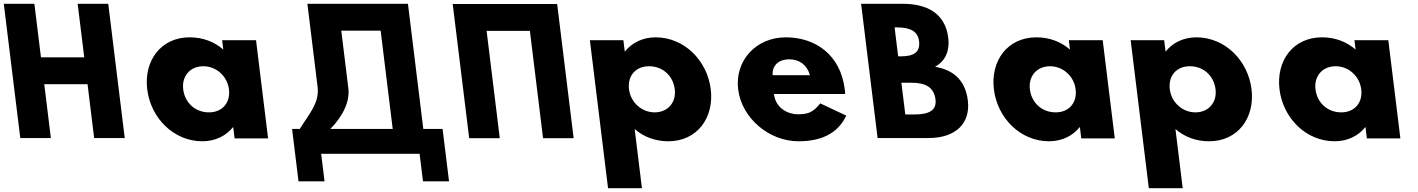

<svg xmlns="http://www.w3.org/2000/svg" viewBox="-31 -723 7409 1003"><path d="M200.2 -283.2H426.3L460.8 -1.9H620.6L534.5 -703.1H374.7L409.1 -423.5H183L148.6 -703.1H-11.2L74.9 -1.9H234.7Z M738.1 -256C756.5 -106 876.3 15 1026.3 15C1096.3 15 1152.5 -16 1185.4 -58H1187.4L1194.5 0H1369.5L1306.5 -513H1129.5L1135.5 -464C1088.5 -505 1028.7 -528 959.7 -528C809.7 -528 719.6 -406 738.1 -256ZM926.1 -256C917.3 -327 964.2 -377 1031.2 -377C1097.2 -377 1156.3 -327 1165.1 -256C1173.7 -186 1129.8 -136 1060.8 -136C988.8 -136 934.7 -186 926.1 -256Z M1788.3 -265.4 1751.8 -562.9H1957.5L2020.5 -49.5H1695C1762.9 -119.2 1798.5 -196.6 1788.3 -265.4ZM2281 -49.5H2180.3L2100.1 -703.2H1574.8L1628.5 -265.4C1636 -183.8 1587.7 -133.7 1535.2 -49.5H1494.8L1528.4 224.2H1664.4L1646.8 80.5H2161L2178.7 224.2H2314.7Z M2511 -561.9H2737.1L2805.9 -0.9H2965.7L2879.6 -702.1H2719.8H2493.7H2333.9L2420 -0.9H2579.8Z M3681.9 -257C3663.5 -407 3543.7 -528 3393.7 -528C3323.7 -528 3267.5 -497 3234.6 -455H3232.6L3225.5 -513H3050.5L3145.4 260H3322.4L3284.5 -49C3331.5 -8 3391.3 15 3460.3 15C3610.3 15 3700.4 -107 3681.9 -257ZM3493.9 -257C3502.7 -186 3455.8 -136 3388.8 -136C3322.8 -136 3263.7 -186 3254.9 -257C3246.3 -327 3290.2 -377 3359.2 -377C3431.2 -377 3485.3 -327 3493.9 -257Z M4384 -232C4384.3 -238 4382.9 -249 4382.1 -256C4360 -436 4229.7 -528 4073.7 -528C3918.7 -528 3806.6 -406 3825.1 -256C3843.4 -107 3985.3 15 4140.3 15C4254.3 15 4343.8 -22 4389.9 -119L4254 -183C4216.7 -137 4193 -126 4136 -126C4091 -126 4021.7 -153 4012 -232ZM4005 -330C4002.2 -377 4031.8 -413 4092.8 -413C4144.8 -413 4185.4 -384 4200 -330Z M4467.4 -703.1 4553.5 -1.9H4819.5C4964.9 -1.9 5039.2 -81.8 5025 -197.4C5011.2 -310.4 4943.2 -358.9 4853.7 -374.2C4909.5 -404.8 4930.7 -460 4922.8 -524.6C4906.4 -658.1 4805.7 -703.1 4685 -703.1ZM4660.9 -428.6 4642.3 -579.9H4655.1C4724.8 -579.9 4763.9 -558.6 4770.1 -508.5C4777.3 -449.8 4742.5 -428.6 4673.7 -428.6ZM4698.2 -125.1 4677.8 -290.9H4728C4803.6 -290.9 4848.1 -267.9 4856 -203.3C4862.8 -148.1 4824 -125.1 4748.3 -125.1Z M5161.1 -256C5179.5 -106 5299.3 15 5449.3 15C5519.3 15 5575.5 -16 5608.4 -58H5610.4L5617.5 0H5792.5L5729.5 -513H5552.5L5558.5 -464C5511.5 -505 5451.7 -528 5382.7 -528C5232.7 -528 5142.6 -406 5161.1 -256ZM5349.1 -256C5340.3 -327 5387.2 -377 5454.2 -377C5520.2 -377 5579.3 -327 5588.1 -256C5596.7 -186 5552.8 -136 5483.8 -136C5411.8 -136 5357.7 -186 5349.1 -256Z M6506.9 -257C6488.5 -407 6368.7 -528 6218.7 -528C6148.7 -528 6092.5 -497 6059.6 -455H6057.6L6050.5 -513H5875.5L5970.4 260H6147.4L6109.5 -49C6156.5 -8 6216.3 15 6285.3 15C6435.3 15 6525.4 -107 6506.9 -257ZM6318.9 -257C6327.7 -186 6280.8 -136 6213.8 -136C6147.8 -136 6088.7 -186 6079.9 -257C6071.3 -327 6115.2 -377 6184.2 -377C6256.2 -377 6310.3 -327 6318.9 -257Z M6653.1 -256C6671.5 -106 6791.3 15 6941.3 15C7011.3 15 7067.5 -16 7100.4 -58H7102.4L7109.5 0H7284.5L7221.5 -513H7044.5L7050.5 -464C7003.5 -505 6943.7 -528 6874.7 -528C6724.7 -528 6634.6 -406 6653.1 -256ZM6841.1 -256C6832.3 -327 6879.2 -377 6946.2 -377C7012.2 -377 7071.3 -327 7080.1 -256C7088.7 -186 7044.8 -136 6975.8 -136C6903.8 -136 6849.7 -186 6841.1 -256Z"/></svg>

Font: Hussar
Style: BdOpOblOne
Weight: 700
Foundry: Cannot Into Space Fonts
Version: Version 2.00